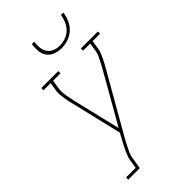

<svg xmlns="http://www.w3.org/2000/svg" viewBox="-286 -1036 1118 1118"><g transform="rotate(-45 273.0 -477.5)"><path d="M61 0V-18H140L149 -74Q152 -90 158.5 -106Q165 -122 172.5 -138Q180 -154 188 -169.5Q196 -185 205 -200L220 -228L145 -544Q141 -558 138 -572.5Q135 -587 133 -601.5Q131 -616 129.5 -631Q128 -646 130 -662L139 -717H80V-735H220V-717H159L150 -661Q148 -647 149 -632.5Q150 -618 152 -604Q154 -590 157.5 -576Q161 -562 163 -548L234 -252L406 -553Q413 -566 420.5 -579.5Q428 -593 434.5 -606.5Q441 -620 447.5 -633.5Q454 -647 456 -662L465 -717H406V-735H546V-717H485L476 -662Q474 -646 467.5 -631Q461 -616 454 -601.5Q447 -587 439 -572.5Q431 -558 423 -544L221 -191Q213 -177 205.5 -162.5Q198 -148 190.5 -133.5Q183 -119 176.5 -104Q170 -89 168 -74L156 0ZM329 -815Q302 -815 277 -824.5Q252 -834 237.5 -854Q223 -874 220.5 -901Q218 -928 222 -955H242Q238 -932 240.5 -908.5Q243 -885 255 -867.5Q267 -850 288 -841.5Q309 -833 332 -833Q355 -833 379 -841.5Q403 -850 421 -867.5Q439 -885 448.5 -908.5Q458 -932 462 -955H482Q478 -928 466.5 -901Q455 -874 433.5 -854Q412 -834 384 -824.5Q356 -815 329 -815Z"/></g></svg>

Font: Iosevka Curly Slab Thin
Style: Italic
Weight: 100
Italic angle: -9°
Monospace: yes
Designer: Belleve Invis
Foundry: Belleve Invis
Version: Version 22.1.2; ttfautohint (v1.8.4)